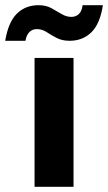

<svg xmlns="http://www.w3.org/2000/svg" viewBox="-75 -719 416 739"><path d="M58 0V-496H208V0ZM193 -562Q164 -562 143 -573Q122 -584 104.5 -595.5Q87 -607 66 -607Q50 -607 38.5 -596Q27 -585 23 -562H-55Q-43 -634 -10 -666.5Q23 -699 73 -699Q102 -699 123 -687.5Q144 -676 162 -665Q180 -654 200 -654Q217 -654 228.5 -665Q240 -676 243 -699H321Q310 -627 276.5 -594.5Q243 -562 193 -562Z"/></svg>

Font: DM Sans 28pt Black
Style: Regular
Weight: 900
Version: Version 4.004;gftools[0.9.30]